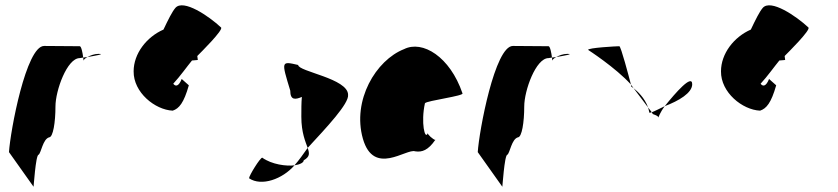

<svg xmlns="http://www.w3.org/2000/svg" viewBox="-20 -721 3173 727"><path d="M14 -145 107 -14C107 -6 115 -135 126 -135C136 -142 142 -194 166 -201C181 -201 190 -258 190 -318C190 -378 234 -501 282 -501C282 -501 287 -502 295 -503C293 -520 288 -546 282 -546C282 -546 189 -547 147 -547C79 -547 19 -225 14 -145ZM295 -503C296 -498 296 -494 296 -491C296 -494 302 -500 311 -505C305 -504 300 -504 295 -503ZM311 -505C341 -510 380 -517 353 -517C337 -517 322 -511 311 -505Z M486 -451C485 -371 567 -305 634 -302C658 -310 676 -331 695 -398C695 -398 670 -420 668 -422C657 -394 645 -392 636 -404C662 -432 688 -469 707 -492C723 -493 729 -494 729 -494C728 -499 728 -504 727 -509C728 -509 728 -510 728 -510C739 -521 827 -608 817 -617C771 -660 674 -726 644 -691C632 -677 617 -647 599 -609C535 -581 486 -518 486 -451Z M923 -46C970 -14 1050 -43 1095 -95C1065 -91 1009 -98 973 -124C965 -124 923 -56 923 -46ZM1079 -378C1079 -340 1099 -344 1123 -354C1121 -333 1121 -306 1121 -279C1121 -218 1137 -184 1145 -161C1217 -239 1302 -329 1298 -362C1298 -424 1109 -450 1109 -475C1044 -490 1045 -490 1079 -378ZM1095 -95C1115 -98 1130 -105 1130 -114C1154 -128 1152 -140 1145 -161C1128 -137 1112 -114 1095 -95Z M1354 -196C1395 -52 1519 -160 1552 -148C1578 -144 1601 -152 1628 -191C1620 -193 1598 -212 1600 -217C1589 -188 1573 -257 1589 -330C1595 -340 1741 -358 1731 -368C1684 -506 1580 -570 1510 -535C1403 -493 1313 -341 1354 -196ZM1600 -217C1600 -217 1600 -218 1600 -218C1600 -218 1600 -217 1600 -217ZM1629 -192 1628 -191C1630 -191 1630 -191 1629 -190Z M1789 -145 1882 -14C1882 -6 1890 -135 1901 -135C1911 -142 1917 -194 1941 -201C1956 -201 1965 -258 1965 -318C1965 -378 2009 -501 2057 -501C2057 -501 2062 -502 2070 -503C2068 -520 2063 -546 2057 -546C2057 -546 1964 -547 1922 -547C1854 -547 1794 -225 1789 -145ZM2070 -503C2071 -498 2071 -494 2071 -491C2071 -494 2077 -500 2086 -505C2080 -504 2075 -504 2070 -503ZM2086 -505C2116 -510 2155 -517 2128 -517C2112 -517 2097 -511 2086 -505Z M2207 -532C2207 -532 2311 -465 2369 -401C2361 -432 2331 -546 2325 -546C2315 -546 2204 -540 2207 -532ZM2369 -401C2371 -397 2370 -394 2370 -393C2370 -393 2374 -391 2379 -387C2375 -391 2373 -397 2369 -401ZM2379 -387C2401 -359 2420 -332 2434 -314C2421 -351 2393 -376 2379 -387ZM2434 -314C2436 -308 2437 -301 2439 -294C2441 -294 2445 -295 2448 -296C2445 -300 2440 -306 2434 -314ZM2448 -296C2450 -292 2452 -290 2451 -290C2446 -290 2473 -284 2473 -276C2473 -276 2479 -295 2497 -319C2474 -308 2459 -300 2448 -296ZM2497 -319C2550 -339 2601 -369 2601 -402C2601 -442 2538 -370 2497 -319Z M2710 -451C2709 -371 2791 -305 2858 -302C2882 -310 2900 -331 2919 -398C2919 -398 2894 -420 2892 -422C2881 -394 2869 -392 2860 -404C2886 -432 2912 -469 2931 -492C2947 -493 2953 -494 2953 -494C2952 -499 2952 -504 2951 -509C2952 -509 2952 -510 2952 -510C2963 -521 3051 -608 3041 -617C2995 -660 2898 -726 2868 -691C2856 -677 2841 -647 2823 -609C2759 -581 2710 -518 2710 -451Z"/></svg>

Font: Ampere
Style: UltCnd
Weight: 400
Version: Version 1